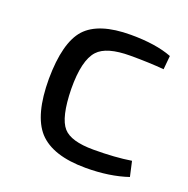

<svg xmlns="http://www.w3.org/2000/svg" viewBox="-98 -593 684 698"><g transform="rotate(20 243.5 -243.5)"><path d="M467 -12Q396 12 304 12Q176 12 121 -48Q68 -107 68 -247Q69 -387 119 -443Q170 -499 294 -499Q391 -499 453 -475L448 -422Q392 -427 318 -427Q226 -427 193 -391Q156 -351 157 -240Q159 -130 191 -94Q221 -60 308 -60Q392 -60 454 -70Z"/></g></svg>

Font: Taylor Sans
Style: Regular
Weight: 400
Italic angle: -8°
Designer: Natanael Gama
Version: Version 1.001 September 8, 2015